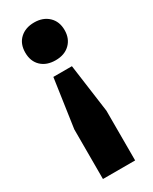

<svg xmlns="http://www.w3.org/2000/svg" viewBox="-195 -604 672 842"><g transform="rotate(-30 141.0 -183.0)"><path d="M140.5 -555.5Q185 -555.5 212.5 -529.5Q240 -503.5 240 -460Q240 -417 213 -390.8Q186 -364.5 140.5 -364.5Q95 -364.5 68 -390.2Q41 -416 41 -460Q41 -504.5 68.5 -530Q96 -555.5 140.5 -555.5ZM94.5 -306.5H188.5L222 -61.5V190H59V-61.5Z"/></g></svg>

Font: Encode Sans SmCnd
Style: Bold
Weight: 700
Width: 4
Designer: Multiple Designers
Foundry: Impallari Type
Version: Version 3.002; ttfautohint (v1.8.3) -l 8 -r 50 -G 200 -x 14 